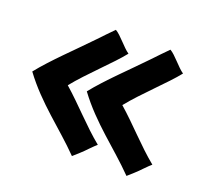

<svg xmlns="http://www.w3.org/2000/svg" viewBox="-95 -631 779 731"><g transform="rotate(20 294.5 -265.5)"><path d="M264 -11C304 -46 309 -53 315 -59L331 -75L342 -85C278 -137 220 -204 157 -259C208 -323 294 -401 333 -451C309 -467 280 -507 257 -520C238 -501 220 -482 200 -461C139 -397 62 -325 12 -262C87 -160 183 -94 263 -12ZM485 -11C525 -46 530 -53 536 -59L552 -75L563 -85C499 -137 441 -204 378 -259C429 -323 515 -401 554 -451C530 -467 501 -507 478 -520C459 -501 441 -482 421 -461C360 -397 283 -325 233 -262C308 -160 404 -94 484 -12Z"/></g></svg>

Font: HEYCLAY
Style: Regular
Weight: 400
Designer: Marcelo Magalhaes
Foundry: Marcelo Magalhães
Version: Version 1.300;hotconv 1.0.109;makeotfexe 2.5.65596